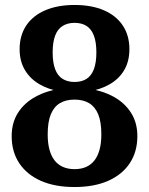

<svg xmlns="http://www.w3.org/2000/svg" viewBox="-20 -743 600 773"><path d="M280 -62Q307 -62 327 -71Q347 -80 360.5 -97.5Q374 -115 381 -141Q388 -167 388 -202Q388 -252 375.5 -282.5Q363 -313 339 -327.5Q315 -342 280 -342Q245 -342 221 -327.5Q197 -313 184.5 -282.5Q172 -252 172 -202Q172 -167 179 -141Q186 -115 199.5 -97.5Q213 -80 233.5 -71Q254 -62 280 -62ZM280 -413Q309 -413 328.5 -425.5Q348 -438 358 -464.5Q368 -491 368 -532Q368 -573 358 -599.5Q348 -626 328.5 -638.5Q309 -651 280 -651Q252 -651 232 -638.5Q212 -626 202 -599.5Q192 -573 192 -532Q192 -491 202 -464.5Q212 -438 232 -425.5Q252 -413 280 -413ZM280 -723Q349 -723 398.5 -701.5Q448 -680 474.5 -640Q501 -600 501 -545Q501 -497 480.5 -461.5Q460 -426 422 -404Q384 -382 333 -374L365 -396V-363L333 -387Q393 -378 437.5 -353.5Q482 -329 507.5 -289Q533 -249 533 -195Q533 -132 502.5 -86Q472 -40 415.5 -15Q359 10 280 10Q201 10 144.5 -15Q88 -40 57.5 -86Q27 -132 27 -195Q27 -249 52.5 -289Q78 -329 123 -353.5Q168 -378 227 -387L195 -363V-396L227 -374Q176 -382 138.5 -404Q101 -426 80 -461.5Q59 -497 59 -545Q59 -600 85.5 -640Q112 -680 162 -701.5Q212 -723 280 -723Z"/></svg>

Font: Roboto Serif SemiBold
Style: Regular
Weight: 600
Designer: Greg Gazdowicz
Foundry: Commercial Type
Version: Version 1.008